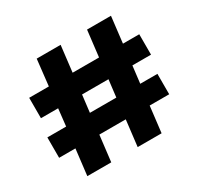

<svg xmlns="http://www.w3.org/2000/svg" viewBox="-157 -941 1172 1133"><g transform="rotate(-30 428.5 -375.0)"><path d="M131 0H294L315 -177H495L474 0H637L658 -177H791V-316H674L688 -433H815V-572H704L725 -750H562L541 -572H361L382 -750H219L199 -572H65V-433H182L169 -316H41V-177H152ZM331 -316 345 -433H525L511 -316Z"/></g></svg>

Font: Bounded
Style: Bold
Weight: 700
Designer: Vlad Churkin
Version: Version 3.0